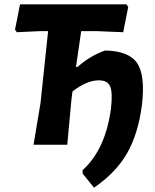

<svg xmlns="http://www.w3.org/2000/svg" viewBox="-20 -665 712 882"><path d="M134 0 166 -191 201 -522H165L57 -517L49 -529L72 -645H561L569 -633L546 -517L424 -522H353L329 -357L337 -358Q394 -409 463 -433Q572 -431 610 -375Q648 -319 632 -183Q615 -51 564 38.5Q513 128 412 197L360 133L359 117Q465 22 490 -168Q498 -240 486 -268Q474 -296 434 -296Q379 -296 313 -245L308 -206L289 0Z"/></svg>

Font: Alegreya Sans SC ExtraBold
Style: Italic
Weight: 800
Italic angle: -7°
Designer: Juan Pablo del Peral
Foundry: Huerta Tipografica
Version: Version 2.007